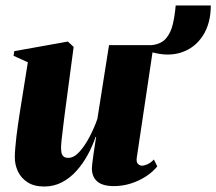

<svg xmlns="http://www.w3.org/2000/svg" viewBox="-20 -667 788 700"><path d="M141.5 13Q104.5 13 80.8 -2.2Q57 -17.5 45.5 -41.8Q34 -66 34 -93.5Q34 -109 35.8 -128.8Q37.5 -148.5 40 -170.5Q42.5 -192.5 45.8 -214.2Q49 -236 52 -255.5L81.5 -440L29.5 -463.5L32 -480.5L227.5 -515.5L248.5 -496L220.5 -285.5Q217.5 -264.5 214.5 -240Q211.5 -215.5 208.8 -193Q206 -170.5 204.2 -153.8Q202.5 -137 202.5 -131Q202.5 -119 204.2 -110.2Q206 -101.5 211.8 -96.5Q217.5 -91.5 229 -91.5Q250 -91.5 270.2 -114.2Q290.5 -137 307.5 -170Q324.5 -203 335 -233.5L377.5 -502.5H540L478.5 -91Q476.5 -75.5 483.2 -69.2Q490 -63 497 -63Q506.5 -63 518.8 -68.8Q531 -74.5 541 -85.5L553.5 -60.5Q537 -40 512 -23.8Q487 -7.5 457 2Q427 11.5 395 11.5Q354 11.5 334.5 -5.5Q315 -22.5 315 -53Q315 -59 316.5 -71.5Q318 -84 320.2 -100Q322.5 -116 325.2 -133.8Q328 -151.5 330.5 -168H328.5Q317.5 -135 300 -102.8Q282.5 -70.5 259 -44.2Q235.5 -18 206 -2.5Q176.5 13 141.5 13ZM620.5 -647H748.5Q748.5 -582 719.8 -537.2Q691 -492.5 641.8 -476Q592.5 -459.5 530.5 -477.5L533.5 -502.5Q568 -506.5 585.5 -527.2Q603 -548 610.2 -579.5Q617.5 -611 620.5 -647Z"/></svg>

Font: Merriweather 144pt Black
Style: Italic
Weight: 900
Italic angle: -7.8°
Version: Version 2.101